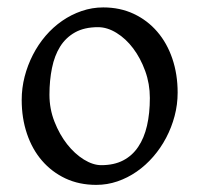

<svg xmlns="http://www.w3.org/2000/svg" viewBox="-20 -489 543 523"><path d="M388.2 -222.2Q388.2 -260.7 375.5 -295.7Q362.8 -330.6 342.8 -357.2Q322.8 -383.8 297.4 -399.4Q272 -415 247.1 -415Q210 -415 184.6 -400.9Q159.2 -386.7 143.8 -362.1Q128.4 -337.4 121.6 -303.7Q114.7 -270 114.7 -231Q114.7 -192.4 128.4 -157.5Q142.1 -122.6 162.8 -96.2Q183.6 -69.8 208.5 -54.4Q233.4 -39.1 255.9 -39.1Q290.5 -39.1 315.4 -52Q340.3 -64.9 356.4 -88.9Q372.6 -112.8 380.4 -146.5Q388.2 -180.2 388.2 -222.2ZM463.9 -236.8Q463.9 -204.1 455.6 -172.9Q447.3 -141.6 432.6 -113.8Q418 -85.9 397.5 -62.3Q377 -38.6 352.3 -21.5Q327.6 -4.4 299.8 5.1Q272 14.6 242.2 14.6Q195.8 14.6 158.4 -2.9Q121.1 -20.5 94.5 -51.3Q67.9 -82 53.5 -124.5Q39.1 -167 39.1 -216.8Q39.1 -249 47.1 -280.3Q55.2 -311.5 69.6 -339.6Q84 -367.7 104.2 -391.4Q124.5 -415 149.2 -432.1Q173.8 -449.2 202.4 -459Q231 -468.8 261.2 -468.8Q307.1 -468.8 344.5 -451.2Q381.8 -433.6 408.4 -402.6Q435.1 -371.6 449.5 -329.1Q463.9 -286.6 463.9 -236.8Z"/></svg>

Font: Gentium Kaktovik
Style: Regular
Weight: 400
Designer: J. Victor Gaultney and Annie Olsen
Foundry: SIL International
Version: Version 1.102; 2013; Maintenance release